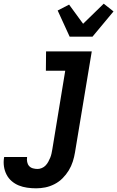

<svg xmlns="http://www.w3.org/2000/svg" viewBox="-92 -799 636 1042"><path d="M104 223Q79 223 55 219.5Q31 216 10 207.5Q-11 199 -28.5 184Q-46 169 -56.5 148.5Q-67 128 -70.5 104.5Q-74 81 -70 56L-69 53H55V54Q53 67 55.5 80Q58 93 66 102Q74 111 86.5 114.5Q99 118 112 118Q123 118 135 113Q147 108 155.5 99Q164 90 170 79Q176 68 180.5 57Q185 46 187.5 34.5Q190 23 192 11L262 -415H157L158 -520H406L315 28Q311 53 303 78Q295 103 281 126Q267 149 247.5 168.5Q228 188 203.5 200.5Q179 213 154 218Q129 223 104 223ZM286 -600 221 -742 283 -774 359 -670 471 -779 524 -737 410 -600Z"/></svg>

Font: Iosevka Term Curly XBd Obl
Style: Regular
Weight: 800
Italic angle: -9°
Designer: Belleve Invis
Foundry: Belleve Invis
Version: Version 32.3.0